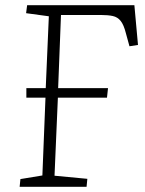

<svg xmlns="http://www.w3.org/2000/svg" viewBox="-20 -723 563 743"><path d="M394 -345H204L191 -43L318 -31L315 0H56L59 -30L144 -44L156 -345H82V-382H157L169 -660L81 -672L85 -703H500L514 -549L481 -544L467 -595Q459 -627 447 -642Q435 -657 416.5 -661Q398 -665 371 -665H216L205 -382H398Z"/></svg>

Font: Literata 18pt ExtraLight
Style: Italic
Weight: 250
Italic angle: -2°
Designer: Latin by Veronika Burian and Jose Scaglione. Greek by Irene Vlachou. Cyrillic by Vera Evstafieva
Foundry: TypeTogether
Version: Version 3.103;gftools[0.9.29]